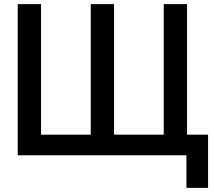

<svg xmlns="http://www.w3.org/2000/svg" viewBox="-20 -753 1040 931"><path d="M989 158H884V0H66V-733H179V-100H420V-733H533V-100H774V-733H887V-100H989Z"/></svg>

Font: IBM Plex Sans JP Medium
Style: Regular
Weight: 500
Designer: Mike Abbink; Paul van der Laan; Pieter van Rosmalen; Wujin Sim; Yejin Wi; Jinhee Kim; Boomi Park; Yona Kim; Kichan Ma
Foundry: Sandoll Inc.
Version: Version 1.001